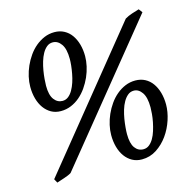

<svg xmlns="http://www.w3.org/2000/svg" viewBox="-94 -701 830 815"><g transform="rotate(-15 321.0 -293.5)"><path d="M524.9 -189Q524.9 -233.4 510 -254.6Q495.1 -275.9 474.1 -275.9Q459 -275.9 447.8 -266.6Q436.5 -257.3 428 -242.4Q419.4 -227.5 413.8 -208.7Q408.2 -189.9 405 -170.9Q401.9 -151.9 400.4 -134.5Q398.9 -117.2 398.9 -105Q398.9 -64 413.1 -44.4Q427.2 -24.9 450.2 -24.9Q464.8 -24.9 475.8 -33.7Q486.8 -42.5 495.1 -56.6Q503.4 -70.8 509 -88.9Q514.6 -106.9 518.3 -125.2Q522 -143.6 523.4 -160.2Q524.9 -176.8 524.9 -189ZM247.1 -476.1Q247.1 -520.5 231.9 -541.7Q216.8 -563 194.8 -563Q179.7 -563 168.5 -553.7Q157.2 -544.4 148.9 -529.5Q140.6 -514.6 135 -495.8Q129.4 -477.1 126.2 -458Q123 -439 121.6 -421.6Q120.1 -404.3 120.1 -392.1Q120.1 -351.1 134.8 -331.5Q149.4 -312 171.9 -312Q186 -312 197.3 -320.8Q208.5 -329.6 216.8 -344Q225.1 -358.4 231 -376.2Q236.8 -394 240.2 -412.4Q243.7 -430.7 245.4 -447.3Q247.1 -463.9 247.1 -476.1ZM125 -7.8Q120.1 -4.4 111.6 -0.7Q103 2.9 93.5 6.1Q84 9.3 75 12.2Q65.9 15.1 60.1 17.1L50.8 0L521 -580.1Q534.7 -588.4 552.5 -594.2Q570.3 -600.1 584 -604L596.2 -587.9ZM313 -471.2Q313 -450.2 307.9 -427Q302.7 -403.8 293 -381.8Q283.2 -359.9 269.3 -339.8Q255.4 -319.8 237.8 -304.7Q220.2 -289.6 199 -280.8Q177.7 -272 153.8 -272Q130.4 -272 112.1 -282.2Q93.8 -292.5 80.8 -310.3Q67.9 -328.1 61 -352.5Q54.2 -377 54.2 -404.8Q54.2 -426.3 59.3 -449.2Q64.5 -472.2 74.2 -494.1Q84 -516.1 97.9 -535.9Q111.8 -555.7 129.6 -570.6Q147.5 -585.4 168.2 -594.2Q189 -603 212.9 -603Q236.3 -603 255.1 -593Q273.9 -583 286.6 -565.2Q299.3 -547.4 306.2 -523.2Q313 -499 313 -471.2ZM591.8 -184.1Q591.8 -151.9 580.3 -116.7Q568.8 -81.5 547.9 -52.2Q526.9 -22.9 497.8 -3.9Q468.8 15.1 433.1 15.1Q409.7 15.1 391.1 4.9Q372.6 -5.4 359.6 -23.2Q346.7 -41 339.8 -65.4Q333 -89.8 333 -118.2Q333 -139.2 338.1 -162.1Q343.3 -185.1 353 -207Q362.8 -229 376.7 -248.8Q390.6 -268.6 408.2 -283.4Q425.8 -298.3 446.8 -307.1Q467.8 -315.9 491.2 -315.9Q515.1 -315.9 533.9 -305.9Q552.7 -295.9 565.4 -278.1Q578.1 -260.3 585 -236.1Q591.8 -211.9 591.8 -184.1Z"/></g></svg>

Font: GentiumAlt
Style: Italic
Weight: 400
Italic angle: -7°
Designer: J. Victor Gaultney
Version: Version 1.02; 2005; OFL release